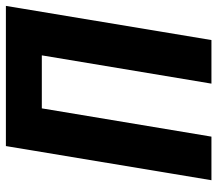

<svg xmlns="http://www.w3.org/2000/svg" viewBox="-63 -675 738 652"><g transform="rotate(-90 306.0 -349.0)"><path d="M136 -698H612L496 0H348L444 -576H264L168 0H20Z"/></g></svg>

Font: iA Writer Mono V
Style: Regular
Weight: 400
Italic angle: -9.5°
Designer: Mike Abbink, Paul van der Laan, Pieter van Rosmalen
Foundry: Bold Monday
Version: Version 2.000